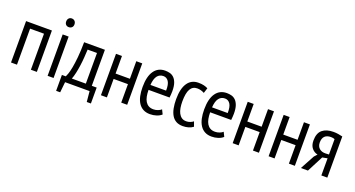

<svg xmlns="http://www.w3.org/2000/svg" viewBox="-50 -1379 4031 2179"><g transform="rotate(20 1966.0 -289.5)"><path d="M299 -435H131V0H59V-500H371V0H299Z M501 -500H573V0H501ZM488 -652Q488 -676 501.5 -691Q515 -706 537 -706Q559 -706 573.5 -691.5Q588 -677 588 -652Q588 -628 573.5 -614.5Q559 -601 537 -601Q515 -601 501.5 -615Q488 -629 488 -652Z M1070 127H1020L1008 0H712L699 127H650V-65H697Q703 -76 713.5 -105.5Q724 -135 734 -187.5Q744 -240 751.5 -317Q759 -394 760 -500H1011V-65H1070ZM939 -65V-435H826Q824 -392 820.5 -341Q817 -290 810 -239.5Q803 -189 793 -143Q783 -97 770 -65Z M1390 -223H1217V0H1145V-500H1217V-288H1390V-500H1462V0H1390Z M1878 -34Q1854 -12 1817 0Q1780 12 1739 12Q1692 12 1657.5 -6.5Q1623 -25 1600.5 -59.5Q1578 -94 1567.5 -142Q1557 -190 1557 -250Q1557 -378 1604 -445Q1651 -512 1737 -512Q1765 -512 1792.5 -505Q1820 -498 1842 -477Q1864 -456 1877.5 -418Q1891 -380 1891 -319Q1891 -302 1889.5 -282.5Q1888 -263 1886 -242H1632Q1632 -199 1639 -164Q1646 -129 1661 -104.5Q1676 -80 1699.5 -66.5Q1723 -53 1758 -53Q1785 -53 1811.5 -63Q1838 -73 1852 -87ZM1822 -302Q1824 -377 1801 -412Q1778 -447 1738 -447Q1692 -447 1665 -412Q1638 -377 1633 -302Z M2260 -25Q2235 -6 2203 3Q2171 12 2136 12Q2088 12 2055 -6.5Q2022 -25 2001.5 -59.5Q1981 -94 1971.5 -142.5Q1962 -191 1962 -250Q1962 -378 2007.5 -445Q2053 -512 2138 -512Q2177 -512 2205 -505Q2233 -498 2253 -487L2233 -424Q2193 -447 2146 -447Q2092 -447 2064.5 -399.5Q2037 -352 2037 -250Q2037 -209 2043 -173Q2049 -137 2063 -110.5Q2077 -84 2099 -68.5Q2121 -53 2154 -53Q2180 -53 2202.5 -62Q2225 -71 2239 -83Z M2622 -34Q2598 -12 2561 0Q2524 12 2483 12Q2436 12 2401.5 -6.5Q2367 -25 2344.5 -59.5Q2322 -94 2311.5 -142Q2301 -190 2301 -250Q2301 -378 2348 -445Q2395 -512 2481 -512Q2509 -512 2536.5 -505Q2564 -498 2586 -477Q2608 -456 2621.5 -418Q2635 -380 2635 -319Q2635 -302 2633.5 -282.5Q2632 -263 2630 -242H2376Q2376 -199 2383 -164Q2390 -129 2405 -104.5Q2420 -80 2443.5 -66.5Q2467 -53 2502 -53Q2529 -53 2555.5 -63Q2582 -73 2596 -87ZM2566 -302Q2568 -377 2545 -412Q2522 -447 2482 -447Q2436 -447 2409 -412Q2382 -377 2377 -302Z M2981 -223H2808V0H2736V-500H2808V-288H2981V-500H3053V0H2981Z M3415 -223H3242V0H3170V-500H3242V-288H3415V-500H3487V0H3415Z M3807 -207 3746 -195 3645 0H3560L3653 -172L3685 -208Q3644 -216 3615.5 -250Q3587 -284 3587 -342Q3587 -432 3635.5 -472Q3684 -512 3768 -512Q3799 -512 3826.5 -507.5Q3854 -503 3879 -497V0H3807ZM3807 -253V-438Q3797 -443 3784 -445Q3771 -447 3761 -447Q3713 -447 3687.5 -422Q3662 -397 3662 -346Q3662 -300 3691 -274.5Q3720 -249 3768 -251Z"/></g></svg>

Font: PT Sans Narrow
Style: Regular
Weight: 400
Width: 3
Designer: A.Korolkova, O.Umpeleva, V.Yefimov
Foundry: ParaType Ltd
Version: Version 2.003W OFL